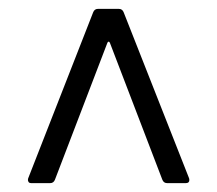

<svg xmlns="http://www.w3.org/2000/svg" viewBox="-20 -720 490 433"><path d="M51 -307Q46 -307 44.5 -309.5Q43 -312 43 -314Q43 -317 44 -319L190 -692Q193 -700 201 -700H248Q256 -700 259 -692L406 -319Q407 -317 407 -314Q407 -307 399 -307H357Q349 -307 346 -315L228 -623Q227 -626 225 -626Q223 -626 222 -623L104 -315Q101 -307 93 -307Z"/></svg>

Font: LinhAnh
Style: Regular
Weight: 400
Designer: Jeremy Tribby
Foundry: Tribby Type
Version: Version 1.408